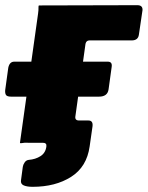

<svg xmlns="http://www.w3.org/2000/svg" viewBox="-28 -551 570 741"><path d="M98 170Q76 170 63.5 164.5Q51 159 53 145L60 93Q61 85 67 76Q73 67 83 66Q109 64 128.5 51.5Q148 39 151 14Q153 0 137 0H89L101 -86H257L263 -103Q260 -86 277 -86H313Q332 -86 329 -63L318 14Q307 93 246.5 131.5Q186 170 98 170ZM480 -395H317Q305 -395 302 -382L253 -31Q251 -18 251.5 -9Q252 0 249 0H80Q67 -1 58.5 1Q50 3 49 0L119 -499Q121 -513 120.5 -521.5Q120 -530 123 -530L502 -531Q523 -531 522 -512L508 -417Q505 -395 480 -395ZM15 -178Q0 -178 -4.5 -184Q-9 -190 -8 -203L4 -290Q9 -313 27 -313H388Q406 -313 403 -293L391 -206Q387 -178 354 -178Z"/></svg>

Font: Libre Franklin Black
Style: Italic
Weight: 900
Italic angle: -8°
Designer: Pablo Impallari, Rodrigo Fuenzalida, Nhung Nguyen
Foundry: Impallari Type
Version: Version 3.000